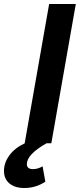

<svg xmlns="http://www.w3.org/2000/svg" viewBox="-81 -720 406 965"><path d="M54 105Q54 130 85 130Q109 130 133 116L147 193Q99 225 41 225Q-6 225 -33.5 202Q-61 179 -61 139Q-61 98 -33.5 60.5Q-6 23 44 0H43L166 -700H300L177 0H153Q54 56 54 105Z"/></svg>

Font: Niramit
Style: Bold Italic
Weight: 700
Italic angle: -10°
Designer: Katatrad Aksorn Co.,Ltd.
Foundry: Cadson Demak Co.,Ltd.
Version: Version 1.001; ttfautohint (v1.6)